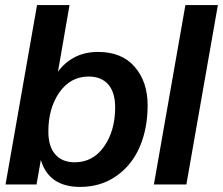

<svg xmlns="http://www.w3.org/2000/svg" viewBox="-20 -732 885 762"><path d="M297.9 9.8Q173.8 9.8 142.1 -97.2L125 0H2L127 -711.9H255.9L210 -446.8Q234.4 -482.4 275.1 -504.2Q315.9 -525.9 369.1 -525.9Q463.4 -525.9 514.6 -466.8Q565.9 -407.7 565.9 -314Q565.9 -222.7 534.9 -149.9Q503.9 -77.1 442.1 -33.7Q380.4 9.8 297.9 9.8ZM276.9 -87.9Q349.1 -87.9 393.1 -150.6Q437 -213.4 437 -306.2Q437 -365.2 409.7 -396.7Q382.3 -428.2 332 -428.2Q259.8 -428.2 215.8 -365.5Q171.9 -302.7 171.9 -210Q171.9 -150.9 199.2 -119.4Q226.6 -87.9 276.9 -87.9Z M719.7 0H590.8L715.8 -711.9H844.7Z"/></svg>

Font: Creato Display
Style: Bold Italic
Weight: 700
Italic angle: -10°
Version: Version 1.000